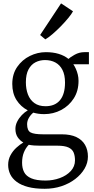

<svg xmlns="http://www.w3.org/2000/svg" viewBox="-20 -884 572 1165"><path d="M251 261.5Q192.5 261.5 150.5 250.5Q108.5 239.5 81.5 219.5Q54.5 199.5 42 173.2Q29.5 147 29.5 116.5Q29.5 84 43.8 57.8Q58 31.5 79.5 12Q101 -7.5 121.5 -19.5Q101 -31 87.2 -51.5Q73.5 -72 73.5 -102Q73.5 -124.5 84.2 -146Q95 -167.5 112.2 -185.5Q129.5 -203.5 148.5 -214.5Q106 -236.5 80.2 -277Q54.5 -317.5 54.5 -374.5Q54.5 -435 84.5 -478.2Q114.5 -521.5 161.2 -544.5Q208 -567.5 258.5 -567.5Q301.5 -567.5 335.8 -557.2Q370 -547 395.5 -526.5Q405.5 -536.5 433.2 -552Q461 -567.5 492 -567.5H519.5V-494H425Q433.5 -481.5 440.5 -465.8Q447.5 -450 452 -431.8Q456.5 -413.5 456.5 -393.5Q456.5 -332 427.5 -286.8Q398.5 -241.5 351 -216.5Q303.5 -191.5 248 -191.5Q229.5 -191.5 213.8 -193.8Q198 -196 182 -200.5Q165.5 -187 155 -168.5Q144.5 -150 144.5 -130.5Q144.5 -92 165.5 -80.5Q186.5 -69 241.5 -69H354.5Q408.5 -69 443.5 -52.2Q478.5 -35.5 496 -5Q513.5 25.5 513.5 66Q513.5 104.5 493 139.5Q472.5 174.5 436.5 202.2Q400.5 230 353 245.8Q305.5 261.5 251 261.5ZM256.5 211.5Q302 211.5 343 196.5Q384 181.5 409.5 153.8Q435 126 435 89Q435 61.5 426.8 41.5Q418.5 21.5 395.5 10.8Q372.5 0 329 0H223.5Q205 0 187.2 -1.2Q169.5 -2.5 154.5 -5.5Q136 13.5 125 40.5Q114 67.5 114 103.5Q114 136 126.2 160.2Q138.5 184.5 169.8 198Q201 211.5 256.5 211.5ZM256.5 -239.5Q313.5 -239.5 344 -276Q374.5 -312.5 374.5 -383Q374.5 -429.5 359 -459.8Q343.5 -490 316.2 -504.8Q289 -519.5 253 -519.5Q221.5 -519.5 195.2 -506Q169 -492.5 153 -462.8Q137 -433 137 -385Q137 -343.5 149.5 -310.8Q162 -278 188.5 -258.8Q215 -239.5 256.5 -239.5ZM254.5 -645.5 223.5 -671.5 350.5 -863.5 423 -815.5Q414.5 -799 394.2 -774.5Q374 -750 348.8 -724.2Q323.5 -698.5 298.5 -677Q273.5 -655.5 255.5 -645.5Z"/></svg>

Font: Merriweather 24pt SemiCondensed Light
Style: Regular
Weight: 300
Width: 4
Designer: Eben Sorkin
Foundry: Eben Sorkin
Version: Version 2.100